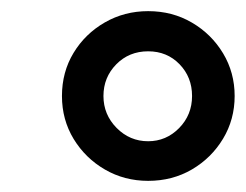

<svg xmlns="http://www.w3.org/2000/svg" viewBox="-20 -716 445 348"><path d="M405.3 -542Q405.3 -499.5 384.3 -464.6Q363.3 -429.7 327.9 -408.9Q292.5 -388.2 248.5 -388.2Q205.6 -388.2 170.2 -408.7Q134.8 -429.2 113.5 -464.1Q92.3 -499 92.3 -542Q92.3 -585.4 113.3 -620.1Q134.3 -654.8 169.9 -675.3Q205.6 -695.8 248.5 -695.8Q292.5 -695.8 327.9 -675Q363.3 -654.3 384.3 -619.4Q405.3 -584.5 405.3 -542ZM328.1 -542Q328.1 -576.2 305.4 -599.6Q282.7 -623 248.5 -623Q213.9 -623 190.7 -599.4Q167.5 -575.7 167.5 -542Q167.5 -508.3 191.4 -484.1Q215.3 -460 248.5 -460Q281.2 -460 304.7 -483.9Q328.1 -507.8 328.1 -542Z"/></svg>

Font: Arimo
Style: Bold Italic
Weight: 700
Italic angle: -12°
Designer: Steve Matteson
Foundry: Monotype Imaging Inc.
Version: Version 1.33